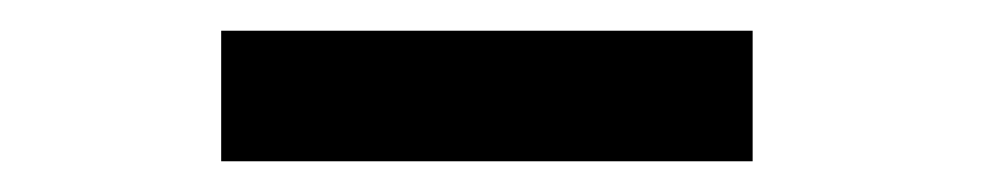

<svg xmlns="http://www.w3.org/2000/svg" viewBox="-20 -670 640 125"><path d="M124 -565V-650H470V-565Z"/></svg>

Font: Inconsolata Expanded ExtraBold
Style: Regular
Weight: 800
Width: 7
Monospace: yes
Designer: Raph Levien, Cyreal, Brenton Simpson
Foundry: Raph Levien, Cyreal, Google
Version: Version 3.001; ttfautohint (v1.8.2.53-6de2)